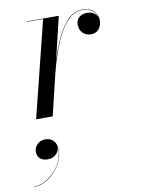

<svg xmlns="http://www.w3.org/2000/svg" viewBox="-133 -530 665 901"><g transform="rotate(-10 199.0 -79.5)"><path d="M-8 149.7Q-8 129.7 7.4 114.9Q22.8 100.1 45.6 100.1Q69.2 100.1 84.2 115.1Q99.2 130.1 99.2 161.7Q99.2 188.5 86.8 215.1Q74.4 241.7 53.8 263.5Q33.2 285.3 7.4 298.3Q-18.4 311.3 -45.6 311.3V309.7Q-18.8 309.7 8 295.7Q34.8 281.7 56.2 258.5Q77.6 235.3 89 206.5Q100.4 177.7 96.8 148.1Q94.8 168.1 79.4 181.3Q64 194.5 42 194.5Q16.4 194.5 4.2 181.3Q-8 168.1 -8 149.7ZM134 -458H56V-460H209L160 -255Q176 -307.5 198.8 -356.8Q221.5 -406 252 -437.8Q282.5 -469.5 322.5 -469.5Q356.5 -469.5 375.8 -450.8Q395 -432 395 -406.5Q395 -382.5 381.8 -365.2Q368.5 -348 343.5 -348Q319 -348 304 -364Q289 -380 289 -403.5Q289 -424 303 -437.2Q317 -450.5 343 -450.5Q359.5 -450.5 372.8 -442.2Q386 -434 391.5 -420.5Q386.5 -440.5 368.8 -454Q351 -467.5 322.5 -467.5Q287.5 -467.5 260 -442.5Q232.5 -417.5 211.2 -377.2Q190 -337 174 -290.2Q158 -243.5 147 -200L99 0H20Z"/></g></svg>

Font: Bodoni* 96pt
Style: Italic
Weight: 400
Italic angle: -13°
Version: Version 2.3